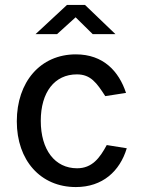

<svg xmlns="http://www.w3.org/2000/svg" viewBox="-20 -747 588 777"><path d="M355 -609H447L324 -727H251L124 -609H211L286 -677ZM287 -527C143 -527 48 -415 48 -256C48 -98 144 10 287 10C395 10 465 -54 493 -147L412 -160C384 -108 353 -66 292 -66C202 -66 145 -141 145 -258C145 -374 201 -446 291 -446C347 -446 371 -412 406 -358L490 -371C461 -459 398 -527 287 -527Z"/></svg>

Font: United Sans Medium
Style: Regular
Weight: 500
Designer: Pablo Impallari, Rodrigo Fuenzalida (Modified by Dan O. Williams)
Version: Version 1.000;PS 001.000;hotconv 1.0.88;makeotf.lib2.5.64775